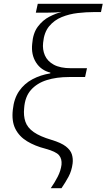

<svg xmlns="http://www.w3.org/2000/svg" viewBox="-20 -780 556 1002"><path d="M245 202Q266 172 281.5 141.5Q297 111 301 80Q304 49 288 30Q272 11 217 -4Q162 -18 121 -43Q80 -68 60 -108Q40 -148 47 -208Q53 -266 80 -305Q107 -344 149.5 -366.5Q192 -389 242 -397L243 -401Q194 -413 168 -454Q142 -495 148 -551Q152 -607 177.5 -641Q203 -675 237 -692.5Q271 -710 302 -718Q283 -716 269.5 -715Q256 -714 228 -714H167L177 -760H516L507 -717H471Q430 -717 386 -712Q342 -707 302.5 -691Q263 -675 236.5 -643Q210 -611 205 -557Q201 -522 214 -491.5Q227 -461 260.5 -442.5Q294 -424 351 -424H434L424 -378H340Q275 -378 224 -362Q173 -346 141.5 -310.5Q110 -275 106 -215Q102 -176 112.5 -145Q123 -114 155.5 -91Q188 -68 249 -50Q299 -35 323.5 -16Q348 3 355 25.5Q362 48 359 73Q354 112 337.5 142.5Q321 173 301 202Z"/></svg>

Font: Noto Sans Light
Style: Italic
Weight: 300
Italic angle: -12°
Designer: Monotype Design Team
Foundry: Monotype Imaging Inc.
Version: Version 2.013; ttfautohint (v1.8.4.7-5d5b)